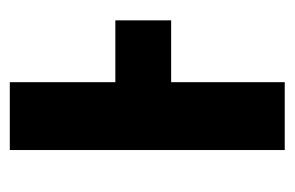

<svg xmlns="http://www.w3.org/2000/svg" viewBox="-122 -464 587 382"><g transform="rotate(-90 171.0 -273.5)"><path d="M63 0V-547H198V-337H321V-226H198V0Z"/></g></svg>

Font: Noto Sans Condensed
Style: Bold
Weight: 700
Width: 3
Designer: Monotype Design Team
Foundry: Monotype Imaging Inc.
Version: Version 2.013; ttfautohint (v1.8.4.7-5d5b)